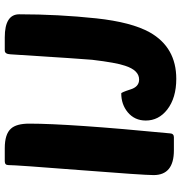

<svg xmlns="http://www.w3.org/2000/svg" viewBox="3 -753 760 806"><g transform="rotate(-90 383.0 -350.0)"><path d="M155 0Q51 0 51 -85Q51 -127 72 -395Q93 -663 93 -695Q93 -710 109 -710H164Q223 -710 246 -684Q267 -661 267 -607Q267 -439 226 -15Q225 0 210 0ZM510 -205Q523 -242 535 -343Q538 -371 558 -686Q559 -710 574 -710H629Q726 -710 726 -649Q726 -486 709 -326Q693 -178 650 -101Q587 10 455 10Q375 10 326 -28Q280 -64 280 -118Q280 -165 315 -194Q348 -221 394 -221Q398 -221 410 -184Q421 -146 452 -146Q491 -146 510 -205Z"/></g></svg>

Font: PoetsenOne
Style: Regular
Weight: 400
Designer: Rodrigo Fuenzalida, Pablo Impallari
Foundry: Pablo Impallari, Rodrigo Fuenzalida
Version: Version 1.000